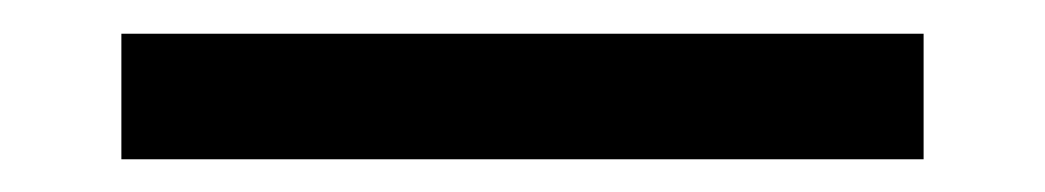

<svg xmlns="http://www.w3.org/2000/svg" viewBox="-20 -404 626 115"><path d="M52.7 -308.6V-383.8H533.2V-308.6Z"/></svg>

Font: Cascadia Mono NF SemiLight
Style: Regular
Weight: 350
Monospace: yes
Designer: Aaron Bell
Foundry: Saja Typeworks
Version: Version 2404.023; ttfautohint (v1.8.4)